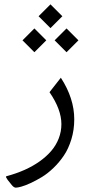

<svg xmlns="http://www.w3.org/2000/svg" viewBox="-20 -593 407 875"><path d="M210 -573.2 264.2 -519 210 -464.8 155.8 -519ZM283.2 -463.4 337.4 -409.2 283.2 -355 229 -409.2ZM136.7 -463.4 190.9 -409.2 136.7 -355 82.5 -409.2ZM257.3 -238.8Q318.4 -144.5 318.4 -49.3Q318.4 -1 305.2 42Q292 85 271.2 115.7Q250.5 146.5 223.9 172.1Q197.3 197.8 170.7 213.9Q144 230 119.1 241.5Q94.2 252.9 77.1 257.6Q60.1 262.2 52.2 262.2Q43.5 262.2 34.2 251L15.1 227.1Q6.3 214.8 7.3 211.4Q7.8 210.9 9.8 210Q53.7 198.2 91.6 181.4Q129.4 164.6 160.4 142.6Q191.4 120.6 213.4 95Q235.4 69.3 247.6 38.1Q259.8 6.8 259.8 -27.3Q259.8 -94.2 205.6 -172.9Z"/></svg>

Font: Sahel Light FD
Style: Light-FD
Weight: 300
Foundry: Saber Rastikerdar (saber.rastikerdar@gmail.com)
Version: Version 3.3.0